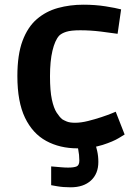

<svg xmlns="http://www.w3.org/2000/svg" viewBox="-20 -619 576 818"><path d="M281 179Q249 179 223.5 174.5Q198 170 198 170V90Q198 90 210.5 91Q223 92 239.5 93.5Q256 95 270 95Q295 95 306.5 90Q318 85 318 65Q318 41 313 16Q308 -9 306 -16L378 -32Q380 -29 384.5 -13.5Q389 2 394 24Q399 46 399 71Q399 121 367.5 150Q336 179 281 179ZM310 13Q235 13 177 -18.5Q119 -50 86.5 -117.5Q54 -185 54 -295Q54 -386 76 -445Q98 -504 137 -537.5Q176 -571 227 -585Q278 -599 335 -599Q386 -599 430 -592Q474 -585 496 -579L481 -475Q455 -479 410 -484.5Q365 -490 322 -490Q282 -490 262 -483.5Q242 -477 232 -467Q214 -447 203.5 -403Q193 -359 193 -294Q193 -232 201 -195Q209 -158 221.5 -139Q234 -120 245 -111Q251 -107 264 -101.5Q277 -96 300 -96Q325 -96 355 -103.5Q385 -111 412 -120Q439 -129 456 -136Q473 -143 473 -143L511 -46Q511 -46 486.5 -31Q462 -16 417 -1.5Q372 13 310 13Z"/></svg>

Font: Ruda ExtraBold
Style: Regular
Weight: 800
Designer: Mariela Monsalve and Angelina Sanchez
Foundry: Mariela Monsalve and Angelina Sanchez
Version: Version 2.000